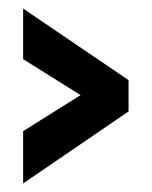

<svg xmlns="http://www.w3.org/2000/svg" viewBox="-20 -553 354 448"><path d="M34 -125V-247L168 -331L34 -415V-533L280 -366V-293Z"/></svg>

Font: Alumni Sans Thin ExtraBold
Style: Regular
Weight: 800
Version: Version 1.018